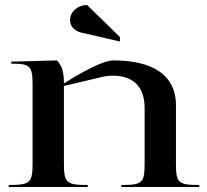

<svg xmlns="http://www.w3.org/2000/svg" viewBox="-20 -746 825 766"><path d="M259.5 -665.4C259.5 -641.7 277.5 -622.3 302.5 -616.4L458.5 -580.4V-598.4L327.4 -726C289.9 -726 259.5 -698.9 259.5 -665.4ZM15 0H330V-8C244.5 -8 235 -16.7 235 -95V-403L387 -439C401.7 -442.5 414.6 -444 429.7 -444C512.5 -444 557 -398.9 557 -315V-95C557 -16.7 549 -8 464 -8V0H775V-8C690 -8 682 -16.7 682 -95V-327C682 -442.7 594.5 -505 432.1 -505C376.8 -505 241 -417 235 -413C235 -449 230.7 -482.1 207 -505L25 -500V-492C101.5 -492 110 -483 110 -405V-95C110 -16.7 100.5 -8 15 -8Z"/></svg>

Font: Prida01
Style: Black
Weight: 900
Designer: gluk
Foundry: gluk
Version: Version 00.072